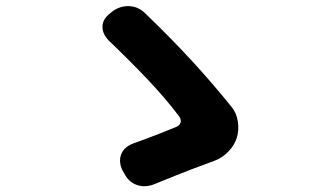

<svg xmlns="http://www.w3.org/2000/svg" viewBox="-20 -667 1040 639"><path d="M768 -208Q760 -183 739.5 -162Q719 -141 694 -132Q650 -116 620 -104.5Q590 -93 561.5 -81.5Q533 -70 491 -53Q461 -42 434 -52Q407 -62 393 -91L388 -99Q374 -128 383 -152.5Q392 -177 422 -189Q452 -200 472.5 -207.5Q493 -215 514 -223.5Q535 -232 565 -244Q578 -249 581 -259Q584 -269 576 -280Q529 -342 470 -404Q411 -466 342 -532Q320 -555 321 -579.5Q322 -604 347 -623L354 -629Q380 -648 410.5 -646.5Q441 -645 464 -622Q553 -536 620.5 -462.5Q688 -389 750 -312Q767 -292 771.5 -263Q776 -234 768 -208Z"/></svg>

Font: Chiron GoRound TC EB
Style: Regular
Weight: 700
Designer: Ryoko NISHIZUKA 西塚涼子 (kana, bopomofo & ideographs); Paul D. Hunt (Latin, Greek & Cyrillic); Sandoll Communications 산돌커뮤니
Foundry: Adobe
Version: Version 1.000;hotconv 1.1.1;makeotfexe 2.6.0